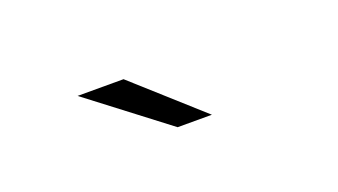

<svg xmlns="http://www.w3.org/2000/svg" viewBox="-29 -856 657 373"><g transform="rotate(-20 300.0 -669.0)"><path d="M294.6 -607 132.7 -730.6H227.7L365.4 -607Z"/></g></svg>

Font: Montserrat Thin
Style: Regular
Weight: 100
Designer: Julieta Ulanovsky
Foundry: Julieta Ulanovsky
Version: Version 9.000